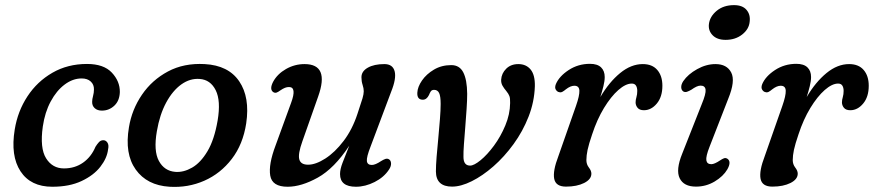

<svg xmlns="http://www.w3.org/2000/svg" viewBox="-20 -718 3409 749"><path d="M298.5 -412Q264 -412 232.2 -388.2Q200.5 -364.5 177.8 -322.2Q155 -280 147 -224.5Q135 -140 159.8 -100.5Q184.5 -61 229.5 -61Q272 -61 304 -83.5Q336 -106 352.5 -145.5Q359 -156 366 -163.5Q373 -171 383 -171Q393 -171 399.2 -161.5Q405.5 -152 401.5 -134.5Q397.5 -101 371.5 -67.5Q345.5 -34 298.2 -11.8Q251 10.5 184 10.5Q99.5 10.5 60 -49.8Q20.5 -110 37.5 -213Q49 -284 87 -342Q125 -400 184.5 -434.2Q244 -468.5 319.5 -468.5Q384.5 -468.5 416.2 -434.8Q448 -401 447.5 -359Q446.5 -325 426 -305.8Q405.5 -286.5 377.5 -286.5Q360 -286.5 349.5 -296Q339 -305.5 339.5 -321Q339.5 -331 343 -343.5Q346.5 -356 346.5 -369Q347 -388 334 -400Q321 -412 298.5 -412Z M778.5 -468Q871 -463 913.2 -400.8Q955.5 -338.5 940.5 -237Q928 -155 884.2 -98Q840.5 -41 777 -13Q713.5 15 641 10.5Q553.5 5 509.5 -56.5Q465.5 -118 483 -221.5Q494.5 -291 533.8 -348.5Q573 -406 635.2 -439.2Q697.5 -472.5 778.5 -468ZM664 -47.5Q696 -45 729.2 -64Q762.5 -83 789.2 -127.8Q816 -172.5 829 -248Q842 -325 821.5 -366Q801 -407 759 -410Q721.5 -413 687.5 -388.8Q653.5 -364.5 628.2 -317.8Q603 -271 592 -206.5Q578.5 -129.5 599.8 -90.2Q621 -51 664 -47.5Z M1497.5 -96.5Q1505 -92 1505.5 -80.5Q1506 -69 1497.5 -56.5Q1478 -26.5 1441.5 -8Q1405 10.5 1368.5 10.5Q1306.5 10.5 1306.5 -39Q1306.5 -57.5 1316.2 -82.8Q1326 -108 1342.5 -149.5Q1284 -61 1219.8 -25.2Q1155.5 10.5 1102 10.5Q1041.5 10.5 1034.2 -33Q1027 -76.5 1055 -150.5L1115.5 -316.5Q1138.5 -378.5 1107.5 -378.5Q1099.5 -378.5 1091.8 -375.5Q1084 -372.5 1073 -365Q1065 -359 1058.8 -356.8Q1052.5 -354.5 1045.5 -359Q1030.5 -370 1045.5 -399Q1062 -429.5 1095.8 -448.8Q1129.5 -468 1168 -468Q1266.5 -468 1221 -341L1159.5 -166.5Q1142 -117.5 1147.5 -96.5Q1153 -75.5 1182 -75.5Q1211.5 -75.5 1249 -99.5Q1286.5 -123.5 1320.5 -168.2Q1354.5 -213 1374.5 -274Q1389 -317 1394 -334Q1399 -351 1399 -362Q1399 -373.5 1394.5 -387Q1390 -400.5 1390 -416.5Q1390 -440 1414.8 -454Q1439.5 -468 1479.5 -468Q1512 -468 1519.5 -440Q1527 -412 1505.5 -359L1425.5 -146Q1409.5 -105 1411.2 -89.8Q1413 -74.5 1430.5 -74.5Q1444 -74.5 1466.5 -89.5Q1476 -95.5 1483.5 -98Q1491 -100.5 1497.5 -96.5Z M1680.5 -49Q1680.5 -71.5 1683.2 -106Q1686 -140.5 1689.8 -179Q1693.5 -217.5 1696.2 -253Q1699 -288.5 1699 -312.5Q1699 -343 1693 -355.2Q1687 -367.5 1673.5 -367.5Q1664.5 -367.5 1660.5 -361.5Q1656.5 -355.5 1653.5 -347.5Q1644.5 -329 1629.5 -329Q1606.5 -329 1608 -356.5Q1609 -379 1626.2 -404Q1643.5 -429 1673 -446.5Q1702.5 -464 1740.5 -464Q1773 -464 1787.5 -435.2Q1802 -406.5 1802.5 -352Q1802.5 -327 1800.2 -292.8Q1798 -258.5 1795 -222.2Q1792 -186 1789.8 -155Q1787.5 -124 1788 -106Q1788 -72 1814 -72Q1829 -72 1854.8 -93Q1880.5 -114 1906.8 -149.5Q1933 -185 1951.2 -228.5Q1969.5 -272 1970 -316Q1970.5 -334.5 1967.2 -343.2Q1964 -352 1955 -363Q1946 -373.5 1940.2 -383.8Q1934.5 -394 1935 -407Q1936.5 -432 1954.8 -450Q1973 -468 2002 -468Q2032.5 -468 2050 -446.8Q2067.5 -425.5 2066.5 -381.5Q2064.5 -320.5 2042 -263Q2019.5 -205.5 1983.5 -156Q1947.5 -106.5 1905 -69.2Q1862.5 -32 1820.2 -11Q1778 10 1743.5 10Q1681 10 1680.5 -49Z M2161.5 -358.5Q2154 -359.5 2148.5 -367.8Q2143 -376 2148.5 -390Q2161.5 -420.5 2198.5 -444.8Q2235.5 -469 2281.5 -469Q2310.5 -469 2324.8 -455.2Q2339 -441.5 2339 -417.5Q2339 -402 2334 -381.8Q2329 -361.5 2322 -339.5Q2356.5 -398 2399.2 -433Q2442 -468 2487.5 -468Q2524.5 -468 2544.2 -445Q2564 -422 2564 -383.5Q2564 -340 2542.2 -314Q2520.5 -288 2492 -288Q2475 -288 2467.2 -297.5Q2459.5 -307 2459.5 -318.5Q2459.5 -328.5 2462.8 -339.2Q2466 -350 2466 -363.5Q2466 -376 2461 -384Q2456 -392 2444.5 -392Q2421 -392 2392.2 -366.8Q2363.5 -341.5 2336.2 -296.8Q2309 -252 2290 -194Q2277 -156 2272.2 -133.5Q2267.5 -111 2267.5 -93.5Q2267.5 -77 2277.2 -64.5Q2287 -52 2287 -40.5Q2287 -18.5 2258.8 -4.2Q2230.5 10 2188 10Q2148 10 2142 -20.5Q2136 -51 2158.5 -109.5L2227 -305Q2241 -345 2240.2 -364.2Q2239.5 -383.5 2220.5 -383.5Q2205.5 -383.5 2187.5 -369.5Q2181 -364 2174.5 -360.2Q2168 -356.5 2161.5 -358.5Z M2810.5 -562.5Q2777.5 -562.5 2760 -580.5Q2742.5 -598.5 2745.5 -624Q2749 -653.5 2775.8 -675.8Q2802.5 -698 2843.5 -698Q2876.5 -698 2892.2 -679.5Q2908 -661 2904.5 -633.5Q2902 -604.5 2875.5 -583.5Q2849 -562.5 2810.5 -562.5ZM2748 -145.5Q2733 -107.5 2735.5 -92.5Q2738 -77.5 2755 -77.5Q2767 -77.5 2789.5 -92.5Q2797.5 -98 2804.2 -100.5Q2811 -103 2818 -98.5Q2834 -87 2817.5 -57.5Q2801.5 -30 2768 -10Q2734.5 10 2695 10Q2647.5 10 2631.5 -22.5Q2615.5 -55 2641.5 -119L2717.5 -311.5Q2734.5 -352.5 2732.5 -368.2Q2730.5 -384 2713 -384Q2705.5 -384 2696.5 -379.8Q2687.5 -375.5 2677 -368Q2667.5 -362.5 2660 -360Q2652.5 -357.5 2646 -361Q2638 -366 2637.5 -377.2Q2637 -388.5 2645.5 -401.5Q2664 -428.5 2699.5 -448.2Q2735 -468 2771 -468Q2815.5 -468 2832.5 -435.2Q2849.5 -402.5 2821 -333Z M2966.5 -358.5Q2959 -359.5 2953.5 -367.8Q2948 -376 2953.5 -390Q2966.5 -420.5 3003.5 -444.8Q3040.5 -469 3086.5 -469Q3115.5 -469 3129.8 -455.2Q3144 -441.5 3144 -417.5Q3144 -402 3139 -381.8Q3134 -361.5 3127 -339.5Q3161.5 -398 3204.2 -433Q3247 -468 3292.5 -468Q3329.5 -468 3349.2 -445Q3369 -422 3369 -383.5Q3369 -340 3347.2 -314Q3325.5 -288 3297 -288Q3280 -288 3272.2 -297.5Q3264.5 -307 3264.5 -318.5Q3264.5 -328.5 3267.8 -339.2Q3271 -350 3271 -363.5Q3271 -376 3266 -384Q3261 -392 3249.5 -392Q3226 -392 3197.2 -366.8Q3168.5 -341.5 3141.2 -296.8Q3114 -252 3095 -194Q3082 -156 3077.2 -133.5Q3072.5 -111 3072.5 -93.5Q3072.5 -77 3082.2 -64.5Q3092 -52 3092 -40.5Q3092 -18.5 3063.8 -4.2Q3035.5 10 2993 10Q2953 10 2947 -20.5Q2941 -51 2963.5 -109.5L3032 -305Q3046 -345 3045.2 -364.2Q3044.5 -383.5 3025.5 -383.5Q3010.5 -383.5 2992.5 -369.5Q2986 -364 2979.5 -360.2Q2973 -356.5 2966.5 -358.5Z"/></svg>

Font: Fraunces 9pt SuperSoft
Style: Italic
Weight: 400
Italic angle: -16°
Version: Version 1.000;[b76b70a41]